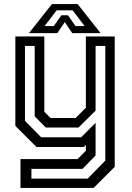

<svg xmlns="http://www.w3.org/2000/svg" viewBox="-20 -718 643 938"><path d="M158 0 55 -103V-540H196.5V-172L227 -141.5H349.5L399.5 -191.5V-540H540.5V97L437.5 200H80V59H359L399.5 18.5V-10L389.5 0ZM133.5 154.5H408.5L494.5 66.5V-493.5H447V-177.5L363.5 -95H204L149.5 -149.5V-493.5H102V-127.5L181 -47.5H376.5L447 -118V41.5L383 107H133.5ZM233.5 -698H359.5L471.5 -556H333L296.5 -610L260 -556H121.5ZM256.5 -667.5 198 -590.5H242.5L280 -643.5H312L349 -590.5H393.5L335 -667.5Z"/></svg>

Font: Tourney Medium
Style: Regular
Weight: 500
Designer: Tyler Finck
Foundry: Etcetera Type Co
Version: Version 1.015